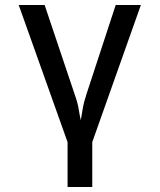

<svg xmlns="http://www.w3.org/2000/svg" viewBox="-20 -570 640 770"><path d="M251 180V0L55 -550H159L279 -193Q291 -160 295.5 -132.5Q300 -105 304 -88Q307 -105 311.5 -132.5Q316 -160 327 -193L444 -550H545L350 0V180Z"/></svg>

Font: JetBrainsMono NFM Medium
Style: Regular
Weight: 500
Monospace: yes
Designer: Philipp Nurullin, Konstantin Bulenkov
Foundry: JetBrains
Version: Version 2.304; ttfautohint (v1.8.4.7-5d5b);Nerd Fonts 3.3.0